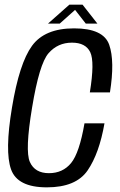

<svg xmlns="http://www.w3.org/2000/svg" viewBox="-20 -802 516 826"><path d="M181.5 4Q55 4 27.5 -73.5Q0 -151 31.5 -339Q63 -530 117.8 -605Q172.5 -680 298.5 -680Q425 -680 449.8 -609.5Q474.5 -539 453 -404.5H366.5Q388 -536.5 368.2 -577.5Q348.5 -618.5 289.5 -618.5Q228.5 -618.5 188.8 -573Q149 -527.5 118 -339Q87 -153.5 108.5 -105.2Q130 -57 190.5 -57Q250 -57 285.8 -100.5Q321.5 -144 343.5 -271.5H429.5Q407 -142 357 -69Q307 4 181.5 4ZM186.5 -700.5 278.5 -782H335L399 -700.5H349L303 -759.5L237 -700.5Z"/></svg>

Font: Anybody
Style: Italic
Weight: 400
Italic angle: -10°
Designer: Tyler Finck
Foundry: Etcetera Type Company
Version: Version 1.010; ttfautohint (v1.8.3) -l 8 -r 50 -G 200 -x 14 